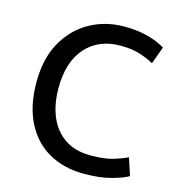

<svg xmlns="http://www.w3.org/2000/svg" viewBox="-107 -801 840 909"><g transform="rotate(15 312.5 -346.5)"><path d="M385 15Q287 15 213 -27Q139 -69 98 -150Q57 -231 57 -347Q57 -463 102.5 -543.5Q148 -624 224 -666Q300 -708 391 -708Q446 -708 487 -699Q528 -690 554.5 -678.5Q581 -667 593 -659L562 -574Q534 -590 493.5 -603Q453 -616 398 -616Q291 -616 228 -545.5Q165 -475 165 -347Q165 -267 190.5 -206.5Q216 -146 267 -111.5Q318 -77 394 -77Q461 -77 504 -90Q547 -103 572 -116L600 -31Q578 -17 522 -1Q466 15 385 15Z"/></g></svg>

Font: Ubuntu Sans Medium
Style: Regular
Weight: 500
Designer: Dalton Maag Ltd
Foundry: Dalton Maag Ltd
Version: Version 1.006; ttfautohint (v1.8.4.7-5d5b)